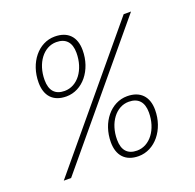

<svg xmlns="http://www.w3.org/2000/svg" viewBox="-132 -881 1045 1031"><g transform="rotate(-20 391.0 -365.0)"><path d="M716 -730H674L66 0H108ZM119 -541C119 -466 158 -420 235 -420C328 -420 401 -510 401 -624C401 -700 360 -744 284 -744C191 -744 119 -655 119 -541ZM154 -543C154 -639 209 -713 282 -713C336 -713 365 -682 365 -622C365 -525 310 -451 236 -451C182 -451 154 -482 154 -543ZM374 -107C374 -32 414 14 490 14C583 14 657 -76 657 -190C657 -266 615 -310 540 -310C447 -310 374 -221 374 -107ZM410 -109C410 -205 465 -279 538 -279C592 -279 621 -248 621 -188C621 -91 565 -17 492 -17C438 -17 410 -48 410 -109Z"/></g></svg>

Font: Nacelle UltraLight
Style: Italic
Weight: 200
Italic angle: -12°
Designer: Sora Sagano
Foundry: Sora Sagano
Version: Version 1.000;FEAKit 1.0